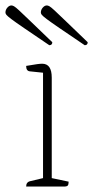

<svg xmlns="http://www.w3.org/2000/svg" viewBox="-36 -685 342 705"><path d="M60 0Q60 -17 76 -20L122 -31V-418L74 -423Q60 -424 60 -443Q89 -448 100.5 -449.5Q112 -451 119 -451Q154 -451 154 -400V-31L216 -18Q216 -8 213 -4Q210 0 199 0ZM145 -519Q86 -559 53 -581.5Q20 -604 5.5 -615Q-9 -626 -12.5 -630.5Q-16 -635 -16 -639Q-16 -649 -9 -657Q-2 -665 6 -665Q10 -665 15.5 -662Q21 -659 34.5 -646.5Q48 -634 76.5 -606.5Q105 -579 156 -530Q156 -519 145 -519ZM275 -519Q216 -559 183 -581.5Q150 -604 135.5 -615Q121 -626 117.5 -630.5Q114 -635 114 -639Q114 -649 121 -657Q128 -665 136 -665Q140 -665 145.5 -662Q151 -659 164.5 -646.5Q178 -634 206.5 -606.5Q235 -579 286 -530Q286 -519 275 -519Z"/></svg>

Font: Petrona Thin
Style: Regular
Weight: 100
Designer: Ringo R. Seeber
Foundry: Ringo R. Seeber
Version: Version 2.001; ttfautohint (v1.8.3)